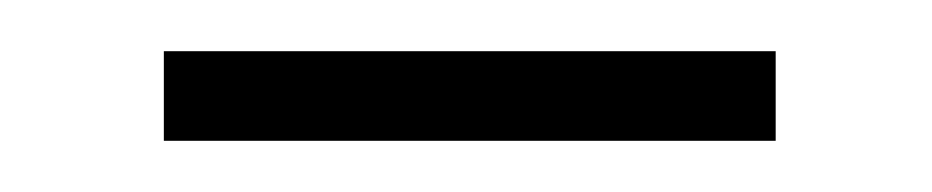

<svg xmlns="http://www.w3.org/2000/svg" viewBox="-20 -311 364 75"><path d="M44 -256V-291H283V-256Z"/></svg>

Font: Noto Sans JP
Style: Regular
Weight: 100
Designer: Ryoko NISHIZUKA 西塚涼子 (kana, bopomofo & ideographs); Paul D. Hunt (Latin, Greek & Cyrillic); Sandoll Communications 산돌커뮤니
Foundry: Adobe
Version: Version 2.004;hotconv 1.0.118;makeotfexe 2.5.65603